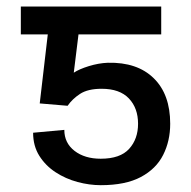

<svg xmlns="http://www.w3.org/2000/svg" viewBox="-20 -548 574 577"><path d="M183.2 -230.1 99.4 -237.2 123.6 -444.6H42.6V-528.4H464.5V-444.6H215.9L201.7 -329.5Q217.7 -340.2 247 -349.3Q276.3 -358.3 304 -359.4Q392.4 -361.5 441.9 -313Q491.5 -264.6 491.5 -176.1Q491.5 -124.3 470.3 -82.4Q449.2 -40.5 403.2 -16Q357.2 8.5 282.7 8.5Q248.6 8.5 212.9 -1.1Q177.2 -10.7 147 -30.4Q116.8 -50.1 98.2 -79.7Q79.5 -109.4 79.5 -149.1L173.3 -157.7Q173.3 -118.3 204 -94.6Q234.7 -71 282.7 -71Q341.3 -71 368.1 -100.7Q394.9 -130.3 394.9 -176.1Q394.9 -223 367.4 -252.1Q339.8 -281.2 285.5 -281.2Q244 -281.2 220.5 -265.8Q197.1 -250.4 183.2 -230.1Z"/></svg>

Font: Inter UI
Style: Regular
Weight: 400
Designer: Rasmus Andersson
Foundry: rsms
Version: Version 2.2